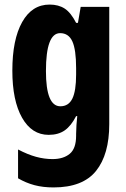

<svg xmlns="http://www.w3.org/2000/svg" viewBox="-20 -580 551 840"><path d="M197 -560Q236 -560 263 -542.5Q290 -525 313 -480H321L333 -550H458V-37Q458 96 400 168Q342 240 214 240Q168 240 130.5 230Q93 220 59 200V74Q101 96 137.5 106Q174 116 210 116Q257 116 285 93Q313 70 313 14V6Q313 -11 314.5 -33Q316 -55 318 -72H313Q291 -29 263 -9.5Q235 10 193 10Q119 10 76.5 -65Q34 -140 34 -271Q34 -407 77 -483.5Q120 -560 197 -560ZM243 -435Q181 -435 181 -269Q181 -115 244 -115Q280 -115 296.5 -148.5Q313 -182 313 -254V-282Q313 -363 296.5 -399Q280 -435 243 -435Z"/></svg>

Font: Noto Sans Hebrew ExtraCondensed ExtraBold
Style: Regular
Weight: 800
Width: 2
Designer: Monotype Design Team
Foundry: Monotype Imaging Inc.
Version: Version 2.004; ttfautohint (v1.8.4.7-5d5b)